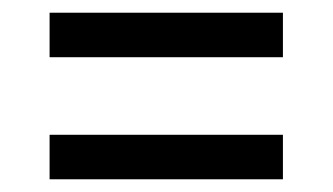

<svg xmlns="http://www.w3.org/2000/svg" viewBox="-20 -473 524 302"><path d="M58 -453H425V-383H58ZM58 -261H425V-191H58Z"/></svg>

Font: Noto Sans Bengali UI Condensed
Style: Regular
Weight: 400
Width: 3
Designer: Jelle Bosma - Monotype Design Team
Foundry: Monotype Imaging Inc.
Version: Version 2.003; ttfautohint (v1.8.4.7-5d5b)